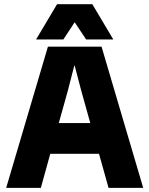

<svg xmlns="http://www.w3.org/2000/svg" viewBox="-20 -905 720 925"><path d="M469.2 -680.2 669.9 0H502.9L457 -164.1H222.2L176.8 0H9.8L210.9 -680.2ZM153.8 -714.8 254.9 -884.8H424.8L525.9 -714.8H395L339.8 -797.9L285.2 -714.8ZM263.2 -312H415L371.1 -469.2L339.8 -588.9H337.9L307.1 -469.2Z"/></svg>

Font: TASA Orbiter Display Black
Style: Regular
Weight: 900
Designer: Weizhong Zhang
Version: Version 1.000;Glyphs 3.1.2 (3151)